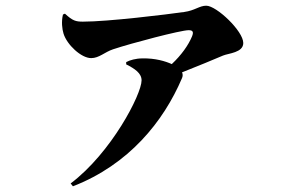

<svg xmlns="http://www.w3.org/2000/svg" viewBox="-20 -592 1040 674"><path d="M423 -366C453 -351 477 -335 477 -310C477 -261 371 -56 228 52L236 62C432 -14 554 -165 619 -318C622 -325 622 -332 619 -338C677 -361 728 -382 763 -397C782 -405 834 -407 834 -441C834 -483 740 -572 704 -572C680 -572 664 -555 627 -550C564 -541 359 -516 271 -516C246 -516 235 -519 208 -544L201 -541C195 -516 198 -490 203 -474C215 -435 265 -388 300 -388C328 -388 347 -409 377 -419C443 -441 615 -486 642 -486C656 -486 661 -481 654 -464C641 -433 617 -399 583 -367C561 -377 525 -388 480 -387C457 -387 436 -381 423 -374Z"/></svg>

Font: Noto Serif SC Black
Style: Regular
Weight: 900
Designer: Ryoko NISHIZUKA 西塚涼子 (kana & ideographs); Frank Grießhammer (Latin, Greek & Cyrillic); Wenlong ZHANG 张文龙 (bopomofo); San
Foundry: Adobe
Version: Version 2.001;hotconv 1.1.0;makeotfexe 2.6.0